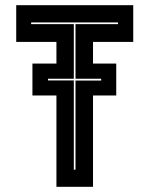

<svg xmlns="http://www.w3.org/2000/svg" viewBox="-20 -720 591 740"><path d="M197.5 0V-352H105V-475H197.5V-558.5H42.5V-700H493.5V-558.5H338.5V-475H428V-352H338.5V0ZM264.5 -66H271V-409.5H370V-416.5H271V-627H435V-633.5H100V-627H264.5V-416.5H165V-410H264.5Z"/></svg>

Font: Tourney Thin ExtraBold
Style: Regular
Weight: 800
Version: Version 1.015